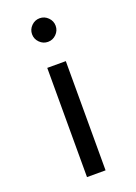

<svg xmlns="http://www.w3.org/2000/svg" viewBox="-138 -769 584 826"><g transform="rotate(-20 154.0 -356.0)"><path d="M112 -500V0H197V-500ZM100 -658Q100 -636 116 -620Q132 -604 154 -604Q176 -604 192 -620Q208 -636 208 -658Q208 -680 192 -696Q176 -712 154 -712Q132 -712 116 -696Q100 -680 100 -658Z"/></g></svg>

Font: Tenor Sans
Style: Regular
Weight: 400
Designer: Denis Masharov
Foundry: Denis Masharov
Version: Version 1.1